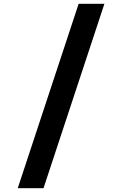

<svg xmlns="http://www.w3.org/2000/svg" viewBox="-20 -843 640 1006"><path d="M73 143 392 -823H527L208 143Z"/></svg>

Font: Iosevka Etoile Extrabold
Style: Regular
Weight: 800
Designer: Belleve Invis
Foundry: Belleve Invis
Version: Version 22.1.2; ttfautohint (v1.8.4)